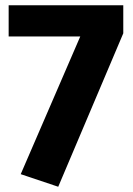

<svg xmlns="http://www.w3.org/2000/svg" viewBox="-20 -696 508 732"><path d="M450 -569 202 16 59 -32 286 -557H13V-676H450Z"/></svg>

Font: FiraGOUPP
Style: Bold
Weight: 700
Designer: bBox Type
Foundry: bBox Type GmbH
Version: Version 1.001